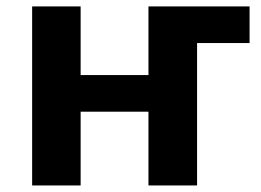

<svg xmlns="http://www.w3.org/2000/svg" viewBox="-20 -566 798 586"><path d="M78.1 -546.4H226.1V-336.9H433.1V-546.4H741.7V-434.6H581.5V0H433.1V-225.1H226.1V0H78.1Z"/></svg>

Font: Viking Open Sans
Style: Bold
Weight: 700
Foundry: Ascender Corporation
Version: Version 2.001